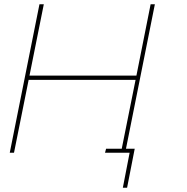

<svg xmlns="http://www.w3.org/2000/svg" viewBox="-20 -720 881 905"><path d="M570 0H550L619 -343.5H115L46 0H26L166 -700H186.5L119 -363.5H623L690 -700H710ZM559 165 591 0H475L480 -19H615L579 165Z"/></svg>

Font: Argentum Sans Thin
Style: Italic
Weight: 100
Italic angle: -11°
Designer: Julieta Ulanovsky (font), Cristiano Sobral (main changes and remaster)
Foundry: Julieta Ulanovsky (font), Cristiano Sobral (main changes and remaster)
Version: Version 2.007;June 15, 2022;FontCreator 14.0.0.2814 64-bit; 